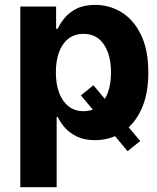

<svg xmlns="http://www.w3.org/2000/svg" viewBox="-20 -573 652 797"><path d="M367.8 -219.1 562.1 12.5 509.6 54.5 315.8 -177.1ZM64.3 204.1V-545.9H212.9V-453.7H219.7Q229.9 -476.1 248.8 -499Q267.8 -522 298.6 -537.4Q329.4 -552.7 375 -552.7Q435.1 -552.7 485.1 -521.7Q535.2 -490.6 565.4 -428.3Q595.7 -365.9 595.7 -272.1Q595.7 -181 566.4 -118.3Q537.1 -55.6 486.9 -23.4Q436.7 8.8 374.2 8.8Q330.5 8.8 299.8 -6Q269 -20.7 249.6 -42.8Q230.2 -64.9 219.7 -87.5H215.2V204.1ZM326.6 -111.5Q363.9 -111.5 389.2 -132Q414.6 -152.4 427.7 -188.8Q440.8 -225.2 440.8 -272.5Q440.8 -319.8 427.8 -355.8Q414.7 -391.8 389.5 -412.1Q364.3 -432.4 326.6 -432.4Q289.9 -432.4 264.4 -412.8Q238.8 -393.2 225.3 -357.3Q211.9 -321.4 211.9 -272.5Q211.9 -224.1 225.4 -188Q239 -151.9 264.6 -131.7Q290.3 -111.5 326.6 -111.5Z"/></svg>

Font: Inter
Style: Regular
Weight: 400
Designer: Rasmus Andersson
Foundry: rsms
Version: Version 4.000;git-8c9346024